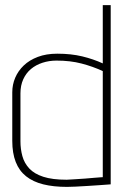

<svg xmlns="http://www.w3.org/2000/svg" viewBox="-20 -720 497 751"><path d="M413 1V-700H382V-472Q345 -489 301.5 -499.5Q258 -510 204 -510Q161 -510 128 -497.5Q95 -485 73 -464Q51 -443 39.5 -416Q28 -389 28 -359V-169Q28 -121 41.5 -86.5Q55 -52 82 -30.5Q109 -9 149 1Q189 11 242 11Q254 11 275 10Q296 9 320 7.5Q344 6 365.5 4.5Q387 3 400.5 2Q414 1 413 1ZM382 -442V-27Q383 -27 373.5 -26.5Q364 -26 348 -24.5Q332 -23 313 -21.5Q294 -20 275 -19Q256 -18 241 -17Q185 -17 149.5 -28.5Q114 -40 94.5 -61Q75 -82 67.5 -109.5Q60 -137 60 -167V-355Q60 -386 71 -410Q82 -434 101 -450Q120 -466 146 -474.5Q172 -483 201 -483Q255 -483 299 -471.5Q343 -460 382 -442Z"/></svg>

Font: Advent Pro ExtraLight
Style: Regular
Weight: 250
Version: Version 3.000